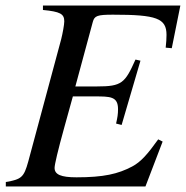

<svg xmlns="http://www.w3.org/2000/svg" viewBox="-20 -673 671 693"><path d="M631 -653H135V-637C197 -631 212 -623 212 -596C212 -584 206 -552 201 -532L82 -90C66 -32 57 -26 1 -16V0H505L567 -162L551 -170C513 -117 489 -89 457 -72C406 -45 354 -33 256 -33C200 -33 177 -43 177 -67C177 -79 189 -130 212 -213L243 -325H321C378 -325 406 -325 406 -279C406 -261 404 -249 399 -227L419 -222L487 -454L469 -458C431 -373 420 -361 330 -361H252L315 -594C321 -616 331 -620 388 -620C545 -620 581 -607 581 -547C581 -534 580 -518 578 -501L600 -499Z"/></svg>

Font: XITS
Style: Italic
Weight: 400
Italic angle: -16.33°
Designer: MicroPress Inc., with final additions and corrections provided by Coen Hoffman, Elsevier (retired)
Version: Version 1.302